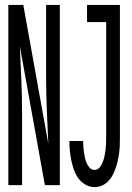

<svg xmlns="http://www.w3.org/2000/svg" viewBox="-20 -755 540 783"><path d="M366 8Q346 8 328.5 -2Q311 -12 299.5 -28Q288 -44 281.5 -62.5Q275 -81 271 -100Q267 -119 265 -138.5Q263 -158 263 -178V-180H319V-179Q319 -167 320 -156Q321 -145 322.5 -133.5Q324 -122 326.5 -111Q329 -100 333.5 -89.5Q338 -79 346 -70.5Q354 -62 366 -62Q378 -62 386.5 -72.5Q395 -83 399.5 -95Q404 -107 406.5 -119.5Q409 -132 410.5 -144.5Q412 -157 412.5 -169.5Q413 -182 413 -195V-665H335V-735H469V-195Q469 -179 468.5 -163.5Q468 -148 466 -132Q464 -116 460.5 -100.5Q457 -85 452 -70.5Q447 -56 440 -42Q433 -28 422 -16.5Q411 -5 396.5 1.5Q382 8 366 8ZM14 0V-735H75L177 -169Q174 -237 171 -305Q168 -373 168 -441V-735H224V0H163L61 -566Q64 -498 67 -430Q70 -362 70 -294V0Z"/></svg>

Font: Iosevka Term SS14
Style: Regular
Weight: 400
Monospace: yes
Designer: Belleve Invis
Foundry: Belleve Invis
Version: Version 24.1.1; ttfautohint (v1.8.4)